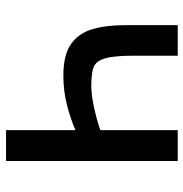

<svg xmlns="http://www.w3.org/2000/svg" viewBox="-6 -618 624 653"><g transform="rotate(90 306.5 -292.0)"><path d="M423 0V-236Q386 -220 338.5 -207.5Q291 -195 237 -195Q168 -195 131 -220.5Q94 -246 80 -293Q66 -340 66 -406V-584H170V-435Q170 -382 175.5 -351.5Q181 -321 195 -307Q206 -296 228 -293Q250 -290 268 -290Q295 -290 320.5 -294.5Q346 -299 368 -304.5Q390 -310 404.5 -314.5Q419 -319 423 -321V-584H528V0Z"/></g></svg>

Font: Ruda SemiBold
Style: Regular
Weight: 600
Designer: Mariela Monsalve and Angelina Sanchez
Foundry: Mariela Monsalve and Angelina Sanchez
Version: Version 2.001